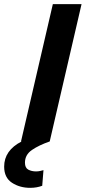

<svg xmlns="http://www.w3.org/2000/svg" viewBox="-75 -680 412 923"><path d="M70 223Q20 223 -17.5 198.5Q-55 174 -55 121Q-55 43 29 0H26L179 -660H317L164 0Q112 18 78.5 41Q45 64 45 102Q45 127 61 135.5Q77 144 98 144Q109 144 117.5 142Q126 140 134 138L128 213Q102 223 70 223Z"/></svg>

Font: Work Sans SemiBold
Style: Italic
Weight: 600
Italic angle: -13°
Designer: Wei Huang
Foundry: Wei Huang
Version: Version 2.012; ttfautohint (v1.8.3)